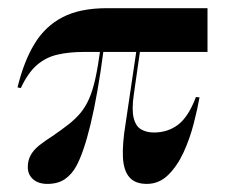

<svg xmlns="http://www.w3.org/2000/svg" viewBox="-20 -436 552 467"><path d="M30.6 -221.8 22.6 -223.4Q37.9 -286.3 63.7 -329Q89.5 -371.8 131.9 -394Q174.2 -416.1 240.3 -416.1H484.7V-309.7H185.5Q148.4 -309.7 120.2 -303.2Q91.9 -296.8 70.2 -278.2Q48.4 -259.7 30.6 -221.8ZM95.2 11.3Q73.4 11.3 60.5 0Q47.6 -11.3 47.6 -29.8Q47.6 -46 54.8 -58.9Q62.1 -71.8 75.8 -82.7Q89.5 -93.5 107.3 -104.8Q129.8 -120.2 146.8 -133.5Q163.7 -146.8 175.8 -161.3Q187.9 -175.8 196.8 -196Q205.6 -216.1 212.1 -245.6Q218.5 -275 224.2 -316.9H232.3Q225 -260.5 216.9 -214.9Q208.9 -169.4 200.4 -134.3Q191.9 -99.2 183.1 -73.4Q174.2 -47.6 165.3 -31.5Q154.8 -12.1 137.9 -0.4Q121 11.3 95.2 11.3ZM337.1 11.3Q308.9 11.3 294.8 -4.8Q280.6 -21 279 -53.6Q277.4 -86.3 285.5 -135.5L312.9 -320.2H321.8L305.6 -207.3Q300 -169.4 305.2 -148.8Q310.5 -128.2 323.8 -121Q337.1 -113.7 354 -113.7Q388.7 -113.7 413.7 -133.1Q438.7 -152.4 456.5 -200L465.3 -199.2Q460.5 -171.8 451.2 -135.5Q441.9 -99.2 426.6 -65.7Q411.3 -32.3 389.1 -10.5Q366.9 11.3 337.1 11.3Z"/></svg>

Font: Playfair 144pt
Style: Bold
Weight: 700
Version: Version 2.001;gftools[0.9.30]